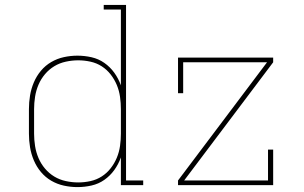

<svg xmlns="http://www.w3.org/2000/svg" viewBox="-20 -755 1240 783"><path d="M296 8Q268 8 240.5 2Q213 -4 189 -18Q165 -32 147 -53.5Q129 -75 118 -101Q107 -127 102.5 -154.5Q98 -182 98 -210V-310Q98 -338 102.5 -365.5Q107 -393 118 -419Q129 -445 147 -466.5Q165 -488 189 -502Q213 -516 240.5 -522Q268 -528 296 -528Q325 -528 353.5 -521.5Q382 -515 405.5 -498.5Q429 -482 446 -458.5Q463 -435 473 -407V-716H403V-735H494V-19H564V0H473V-113Q463 -85 446 -61.5Q429 -38 405.5 -21.5Q382 -5 353.5 1.5Q325 8 296 8ZM299 -11Q324 -11 349 -16.5Q374 -22 395 -35.5Q416 -49 431.5 -69Q447 -89 456.5 -112Q466 -135 469.5 -160Q473 -185 473 -210V-310Q473 -335 469.5 -360Q466 -385 456.5 -408Q447 -431 431.5 -451Q416 -471 395 -484.5Q374 -498 349 -503.5Q324 -509 299 -509Q274 -509 248.5 -503.5Q223 -498 201.5 -485Q180 -472 163.5 -452.5Q147 -433 137 -409.5Q127 -386 123 -360.5Q119 -335 119 -310V-210Q119 -185 123 -159.5Q127 -134 137 -110.5Q147 -87 163.5 -67.5Q180 -48 201.5 -35Q223 -22 248.5 -16.5Q274 -11 299 -11ZM706 0V-19L1069 -501H727V-375H706V-520H1094V-501L731 -19H1073V-145H1094V0Z"/></svg>

Font: Iosevka Etoile Thin
Style: Regular
Weight: 100
Designer: Belleve Invis
Foundry: Belleve Invis
Version: Version 22.1.2; ttfautohint (v1.8.4)